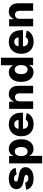

<svg xmlns="http://www.w3.org/2000/svg" viewBox="1662 -2430 972 4337"><g transform="rotate(-90 2148.5 -262.0)"><path d="M284.7 10.7Q214.8 10.7 160.9 -9.5Q106.9 -29.8 73.2 -67.1Q39.6 -104.5 30.8 -157.2L189.9 -179.2Q199.2 -144.5 223.4 -126.5Q247.6 -108.4 290 -108.4Q325.7 -108.4 345.9 -120.8Q366.2 -133.3 366.2 -154.3Q366.2 -172.4 350.1 -183.8Q334 -195.3 300.3 -202.1L205.1 -220.2Q124.5 -235.8 84.5 -275.1Q44.4 -314.5 44.4 -377Q44.4 -431.6 73.7 -470Q103 -508.3 156.5 -529.1Q210 -549.8 283.2 -549.8Q352.1 -549.8 403.1 -531Q454.1 -512.2 484.9 -477.8Q515.6 -443.4 523.9 -395.5L373 -374Q366.2 -401.9 343.8 -417.2Q321.3 -432.6 286.6 -432.6Q255.4 -432.6 234.6 -420.4Q213.9 -408.2 213.9 -387.2Q213.9 -370.6 227.3 -358.2Q240.7 -345.7 274.4 -339.4L378.9 -319.8Q460 -304.7 499.8 -268.6Q539.6 -232.4 539.6 -173.3Q539.6 -117.7 506.8 -76.4Q474.1 -35.2 416.7 -12.2Q359.4 10.7 284.7 10.7Z M625 204.1V-542.5H793V-451.7H798.8Q809.6 -476.6 829.3 -499Q849.1 -521.5 879.6 -535.6Q910.2 -549.8 952.6 -549.8Q1010.7 -549.8 1060.3 -519.3Q1109.9 -488.8 1140.1 -426.8Q1170.4 -364.7 1170.4 -270.5Q1170.4 -179.7 1141.1 -117.4Q1111.8 -55.2 1062.3 -23.4Q1012.7 8.3 951.2 8.3Q910.6 8.3 880.4 -5.1Q850.1 -18.6 830.1 -40.3Q810.1 -62 798.8 -87.4H795.4V204.1ZM894 -125Q927.2 -125 949.7 -143.1Q972.2 -161.1 983.9 -194.1Q995.6 -227.1 995.6 -271Q995.6 -314.9 983.9 -347.7Q972.2 -380.4 949.7 -398.4Q927.2 -416.5 894 -416.5Q861.8 -416.5 838.6 -398.7Q815.4 -380.9 803.2 -348.4Q791 -315.9 791 -271Q791 -226.6 803.2 -193.8Q815.4 -161.1 838.6 -143.1Q861.8 -125 894 -125Z M1512.7 10.3Q1428.2 10.3 1366.5 -23.7Q1304.7 -57.6 1271.7 -120.4Q1238.8 -183.1 1238.8 -269.5Q1238.8 -353 1271.7 -416.3Q1304.7 -479.5 1365 -514.6Q1425.3 -549.8 1506.8 -549.8Q1564.5 -549.8 1612.5 -531.5Q1660.6 -513.2 1696 -478Q1731.4 -442.9 1750.7 -391.4Q1770 -339.8 1770 -272.9V-229.5H1298.3V-329.1H1689L1609.9 -305.7Q1609.9 -343.3 1598.4 -370.4Q1586.9 -397.5 1564.5 -411.9Q1542 -426.3 1508.8 -426.3Q1475.6 -426.3 1452.6 -411.6Q1429.7 -397 1417.7 -370.8Q1405.8 -344.7 1405.8 -309.1V-237.3Q1405.8 -196.3 1419.4 -168.5Q1433.1 -140.6 1458 -126.7Q1482.9 -112.8 1516.1 -112.8Q1539.6 -112.8 1558.3 -119.4Q1577.1 -126 1590.6 -138.4Q1604 -150.9 1610.8 -168.9L1762.7 -146.5Q1749.5 -99.1 1715.6 -63.7Q1681.6 -28.3 1630.4 -9Q1579.1 10.3 1512.7 10.3Z M2027.8 -308.1V0H1857.4V-542.5H2018.6L2021 -404.8H2011.7Q2032.2 -470.2 2075.4 -510Q2118.7 -549.8 2190.9 -549.8Q2248 -549.8 2290 -524.4Q2332 -499 2355.2 -452.9Q2378.4 -406.7 2378.4 -344.7V0H2208.5V-311.5Q2208.5 -357.4 2185.1 -383.5Q2161.6 -409.7 2120.1 -409.7Q2092.8 -409.7 2071.8 -397.7Q2050.8 -385.7 2039.3 -363Q2027.8 -340.3 2027.8 -308.1Z M2687 8.3Q2625.5 8.3 2575.7 -23.4Q2525.9 -55.2 2496.8 -117.4Q2467.8 -179.7 2467.8 -270.5Q2467.8 -364.7 2498 -426.8Q2528.3 -488.8 2577.9 -519.3Q2627.4 -549.8 2685.5 -549.8Q2728 -549.8 2758.3 -535.6Q2788.6 -521.5 2808.6 -499Q2828.6 -476.6 2839.4 -451.7H2842.8V-727.5H3012.7V0H2844.7V-87.4H2839.4Q2828.6 -62 2808.3 -40.3Q2788.1 -18.6 2758.1 -5.1Q2728 8.3 2687 8.3ZM2743.7 -125Q2775.9 -125 2799.1 -143.1Q2822.3 -161.1 2834.7 -193.8Q2847.2 -226.6 2847.2 -271Q2847.2 -315.9 2834.7 -348.4Q2822.3 -380.9 2799.3 -398.7Q2776.4 -416.5 2743.7 -416.5Q2710.9 -416.5 2688.2 -398.4Q2665.5 -380.4 2653.8 -347.7Q2642.1 -314.9 2642.1 -271Q2642.1 -227.1 2654.1 -194.1Q2666 -161.1 2688.7 -143.1Q2711.4 -125 2743.7 -125Z M3376.5 10.3Q3292 10.3 3230.2 -23.7Q3168.5 -57.6 3135.5 -120.4Q3102.5 -183.1 3102.5 -269.5Q3102.5 -353 3135.5 -416.3Q3168.5 -479.5 3228.8 -514.6Q3289.1 -549.8 3370.6 -549.8Q3428.2 -549.8 3476.3 -531.5Q3524.4 -513.2 3559.8 -478Q3595.2 -442.9 3614.5 -391.4Q3633.8 -339.8 3633.8 -272.9V-229.5H3162.1V-329.1H3552.7L3473.6 -305.7Q3473.6 -343.3 3462.2 -370.4Q3450.7 -397.5 3428.2 -411.9Q3405.8 -426.3 3372.6 -426.3Q3339.4 -426.3 3316.4 -411.6Q3293.5 -397 3281.5 -370.8Q3269.5 -344.7 3269.5 -309.1V-237.3Q3269.5 -196.3 3283.2 -168.5Q3296.9 -140.6 3321.8 -126.7Q3346.7 -112.8 3379.9 -112.8Q3403.3 -112.8 3422.1 -119.4Q3440.9 -126 3454.3 -138.4Q3467.8 -150.9 3474.6 -168.9L3626.5 -146.5Q3613.3 -99.1 3579.3 -63.7Q3545.4 -28.3 3494.1 -9Q3442.9 10.3 3376.5 10.3Z M3891.6 -308.1V0H3721.2V-542.5H3882.3L3884.8 -404.8H3875.5Q3896 -470.2 3939.2 -510Q3982.4 -549.8 4054.7 -549.8Q4111.8 -549.8 4153.8 -524.4Q4195.8 -499 4219 -452.9Q4242.2 -406.7 4242.2 -344.7V0H4072.3V-311.5Q4072.3 -357.4 4048.8 -383.5Q4025.4 -409.7 3983.9 -409.7Q3956.5 -409.7 3935.5 -397.7Q3914.6 -385.7 3903.1 -363Q3891.6 -340.3 3891.6 -308.1Z"/></g></svg>

Font: Inter 16pt ExtraBold
Style: Regular
Weight: 800
Version: Version 4.001;git-66647c0bb